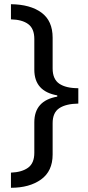

<svg xmlns="http://www.w3.org/2000/svg" viewBox="-20 -734 420 912"><path d="M32 86Q84 84 113.5 62.5Q143 41 143 -8V-153Q143 -256 252 -275V-281Q143 -300 143 -403V-549Q143 -598 114 -619.5Q85 -641 32 -642V-714Q124 -713 177 -674Q230 -635 230 -555V-409Q230 -358 261.5 -336.5Q293 -315 352 -315V-242Q293 -241 261.5 -220Q230 -199 230 -149V0Q230 79 175 118.5Q120 158 32 158Z"/></svg>

Font: Noto Sans Imperial Aramaic
Style: Regular
Weight: 400
Designer: Monotype Design Team
Foundry: Monotype Imaging Inc.
Version: Version 2.001; ttfautohint (v1.8.4.7-5d5b)